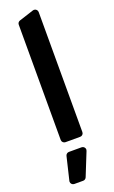

<svg xmlns="http://www.w3.org/2000/svg" viewBox="-187 -793 635 1070"><g transform="rotate(-20 130.5 -258.5)"><path d="M66.1 -20.6V-704.5Q66.1 -711.3 70.1 -716.6Q74.2 -721.9 80.6 -724.1L167.3 -752.1Q170.5 -753.2 173.7 -753.2Q182.2 -753.2 188.4 -747.2Q194.6 -741.1 194.6 -732.6V-20.6Q194.6 -12.1 188.6 -6Q182.5 0 173.7 0H87Q78.5 0 72.3 -6Q66.1 -12.1 66.1 -20.6ZM32.7 215.2Q32.7 223.7 38.9 229.8Q45.1 235.8 53.6 235.8H106.2Q112.6 235.8 117.7 232.2Q122.9 228.7 125.4 222.7L180.4 85.9Q182.2 81.7 182.2 78.1Q182.2 69.6 176.1 63.6Q170.1 57.5 161.2 57.5H86.3Q79.2 57.5 73.5 62Q67.8 66.4 66.1 73.5L33.4 210.2Q32.7 213.8 32.7 215.2Z"/></g></svg>

Font: DeltaSans SemiBold
Style: Regular
Weight: 600
Designer: Rasmus Andersson
Foundry: rsms
Version: Version 3.012